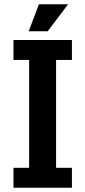

<svg xmlns="http://www.w3.org/2000/svg" viewBox="-20 -877 399 897"><path d="M43 -93H116V-597H43V-690H316V-597H242V-93H316V0H43ZM162 -857H298L203 -731H114Z"/></svg>

Font: Mozilla Headline BETA SemiBold
Style: Regular
Weight: 600
Designer: Studio DRAMA
Foundry: Studio DRAMA
Version: Version 0.100